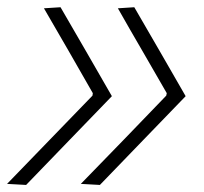

<svg xmlns="http://www.w3.org/2000/svg" viewBox="-32 -522 578 544"><path d="M251 2 197 -1Q258 -63.5 318.5 -126Q378.5 -188.5 439 -251L440.5 -258Q406 -318 371 -378.5Q336 -438.5 302 -498.5L348.5 -501.5Q385 -438 421.5 -375.5Q457.5 -313 494 -249.5Q433 -186.5 372.5 -123.8Q312 -61 251 2ZM42 2 -12 -1 109 -126Q169 -188.5 230 -251L231 -258Q197 -318 162 -378.5Q127 -438.5 92.5 -498.5L139.5 -501.5Q176 -438 212.5 -375.5Q248.5 -313 285 -249.5Q224 -186.5 163.5 -123.8Q103 -61 42 2Z"/></svg>

Font: Heraclito ExtraLight
Style: Italic
Weight: 200
Italic angle: -12°
Designer: Kostas Bartsokas (font) & Cristiano Sobral (main changes)
Foundry: Kostas Bartsokas (font) & Cristiano Sobral (main changes)
Version: Version 1.00;July 8, 2020;FontCreator 13.0.0.2655 64-bit